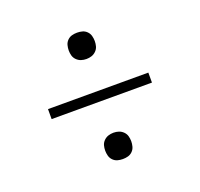

<svg xmlns="http://www.w3.org/2000/svg" viewBox="-89 -665 677 651"><g transform="rotate(-20 250.0 -340.0)"><path d="M250 -473Q240 -473 231 -476Q222 -479 215 -486Q208 -493 205.5 -502Q203 -511 203 -521Q203 -530 205.5 -539.5Q208 -549 215 -556Q222 -563 231 -565.5Q240 -568 250 -568Q260 -568 269 -565.5Q278 -563 285 -556Q292 -549 294.5 -539.5Q297 -530 297 -521Q297 -511 294.5 -502Q292 -493 285 -486Q278 -479 269 -476Q260 -473 250 -473ZM69 -322V-358H431V-322ZM250 -112Q240 -112 231 -114.5Q222 -117 215 -124Q208 -131 205.5 -140.5Q203 -150 203 -159Q203 -169 205.5 -178Q208 -187 215 -194Q222 -201 231 -204Q240 -207 250 -207Q260 -207 269 -204Q278 -201 285 -194Q292 -187 294.5 -178Q297 -169 297 -159Q297 -150 294.5 -140.5Q292 -131 285 -124Q278 -117 269 -114.5Q260 -112 250 -112Z"/></g></svg>

Font: iosevka_custom_sans_ss08 XLt
Style: Regular
Weight: 200
Designer: Belleve Invis
Foundry: Belleve Invis
Version: Version 10.3.0; ttfautohint (v1.8.3)